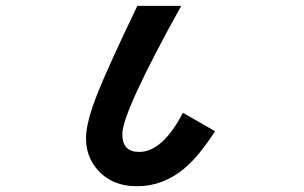

<svg xmlns="http://www.w3.org/2000/svg" viewBox="-20 -585 1040 656"><path d="M714.8 -136.7Q660.6 -52.7 611.3 -10.7Q538.1 51.3 448.2 51.3Q359.4 51.3 309.6 -9.3Q273.9 -52.2 273.9 -113.3Q273.9 -167 313 -265.1Q348.6 -355.5 449.2 -564.9H599.1Q397.9 -202.1 397.9 -126.5Q397.9 -65.9 455.1 -65.9Q535.2 -65.9 605 -199.7Z"/></svg>

Font: BIZ UDGothic
Style: Bold
Weight: 700
Monospace: yes
Designer: TypeBank Co., Ltd.
Foundry: Morisawa Inc.
Version: Version 1.05